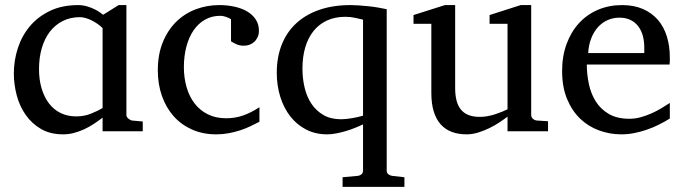

<svg xmlns="http://www.w3.org/2000/svg" viewBox="-20 -514 2678 752"><path d="M381.8 0V-53.2Q364.7 -40 346.4 -28.1Q328.1 -16.1 308.8 -7.3Q289.6 1.5 269.3 6.8Q249 12.2 227.1 12.2Q176.8 12.2 140.4 -9Q104 -30.3 80.3 -64.5Q56.6 -98.6 45.4 -141.1Q34.2 -183.6 34.2 -226.1Q34.2 -276.9 49.8 -325.2Q65.4 -373.5 96.9 -411.1Q128.4 -448.7 175.8 -471.4Q223.1 -494.1 287.1 -494.1Q311 -494.1 337.6 -483.4Q364.3 -472.7 383.8 -456.1L444.8 -494.1H475.1V-63Q475.1 -56.2 482.7 -49.6Q490.2 -43 497.1 -42L539.1 -38.1V0ZM381.8 -403.8Q374.5 -411.6 363.5 -419.4Q352.5 -427.2 340.6 -433.3Q328.6 -439.5 316.2 -443.1Q303.7 -446.8 293 -446.8Q255.9 -446.8 226.1 -431.9Q196.3 -417 175.5 -390.1Q154.8 -363.3 143.8 -325.9Q132.8 -288.6 132.8 -243.2Q132.8 -202.1 142.8 -168.2Q152.8 -134.3 171.4 -109.6Q189.9 -85 217 -71.5Q244.1 -58.1 278.8 -58.1Q309.1 -58.1 335.7 -68.6Q362.3 -79.1 381.8 -90.8Z M838.9 -494.1Q871.6 -494.1 900.1 -487.5Q928.7 -481 949.5 -468.3Q970.2 -455.6 982.2 -437Q994.1 -418.5 994.1 -394Q994.1 -379.4 989 -368.4Q983.9 -357.4 975.6 -349.9Q967.3 -342.3 956.8 -338.6Q946.3 -335 935.1 -335Q918.5 -335 906.2 -340.6Q894 -346.2 884.8 -352.1V-439Q874.5 -444.8 863.5 -448.5Q852.5 -452.1 842.8 -452.1Q809.6 -452.1 783 -437Q756.3 -421.9 738 -395Q719.7 -368.2 710 -331.3Q700.2 -294.4 700.2 -251Q700.2 -209.5 710.7 -172.9Q721.2 -136.2 741.9 -109.1Q762.7 -82 793.7 -66.4Q824.7 -50.8 865.7 -50.8Q900.9 -50.8 932.4 -61.8Q963.9 -72.8 996.1 -94.2V-37.1Q979 -28.3 960.2 -19.3Q941.4 -10.3 920.2 -3.4Q898.9 3.4 875.7 7.8Q852.5 12.2 827.1 12.2Q774.4 12.2 732.2 -6.6Q689.9 -25.4 660.2 -58.8Q630.4 -92.3 614.3 -138.2Q598.1 -184.1 598.1 -237.8Q598.1 -300.8 617.7 -348.6Q637.2 -396.5 670.4 -429Q703.6 -461.4 747.3 -477.8Q791 -494.1 838.9 -494.1Z M1321.8 217.8V180.2L1380.9 174.8Q1389.6 173.8 1395.8 168.5Q1401.9 163.1 1401.9 153.8V-26.9Q1387.7 -20 1370.6 -13.2Q1353.5 -6.3 1334.7 -0.7Q1315.9 4.9 1297.1 8.5Q1278.3 12.2 1261.7 12.2Q1215.3 12.2 1178.7 -6.8Q1142.1 -25.9 1116.7 -58.6Q1091.3 -91.3 1077.6 -135.3Q1064 -179.2 1064 -229Q1064 -290 1083.5 -339.1Q1103 -388.2 1140.1 -422.6Q1177.2 -457 1231 -475.6Q1284.7 -494.1 1353 -494.1Q1366.7 -494.1 1384.8 -492.9Q1402.8 -491.7 1421.9 -489.7Q1440.9 -487.8 1460 -484.6Q1479 -481.4 1494.6 -478V153.8Q1494.6 163.1 1500.7 168.2Q1506.8 173.3 1515.6 174.8L1564 180.2V217.8ZM1401.9 -437Q1388.2 -439.9 1370.8 -444.1Q1353.5 -448.2 1333 -448.2Q1292 -448.2 1260.5 -433.6Q1229 -418.9 1207.8 -392.3Q1186.5 -365.7 1175.5 -328.4Q1164.6 -291 1164.6 -245.1Q1164.6 -206.5 1173.1 -170.7Q1181.6 -134.8 1200 -107.4Q1218.3 -80.1 1246.8 -63.5Q1275.4 -46.9 1315.9 -46.9Q1325.2 -46.9 1336.7 -48.1Q1348.1 -49.3 1359.9 -51.3Q1371.6 -53.2 1382.6 -55.9Q1393.6 -58.6 1401.9 -61Z M1967.8 0V-57.1Q1955.1 -47.4 1936.8 -35.2Q1918.5 -22.9 1897.2 -12.5Q1876 -2 1852.8 5.1Q1829.6 12.2 1807.6 12.2Q1775.4 12.2 1749.8 2.7Q1724.1 -6.8 1706.3 -26.6Q1688.5 -46.4 1679 -76.9Q1669.4 -107.4 1669.4 -149.9V-420.9H1599.6V-455.1L1722.7 -494.1H1762.7V-168.9Q1762.7 -142.6 1767.8 -121.6Q1772.9 -100.6 1784.4 -85.9Q1795.9 -71.3 1814.5 -63.7Q1833 -56.2 1859.4 -56.2Q1874.5 -56.2 1890.1 -59.1Q1905.8 -62 1919.9 -66.7Q1934.1 -71.3 1946.5 -76.4Q1959 -81.5 1967.8 -85.9V-420.9H1897.5V-455.1L2019.5 -494.1H2060.5V-64Q2060.5 -54.7 2067.1 -48.8Q2073.7 -43 2082.5 -42L2126.5 -39.1V0Z M2603.5 -49.8Q2582.5 -36.6 2559.8 -25.4Q2537.1 -14.2 2512.9 -5.9Q2488.8 2.4 2463.9 7.3Q2439 12.2 2413.6 12.2Q2368.2 12.2 2326.2 -3.2Q2284.2 -18.6 2252.2 -49.3Q2220.2 -80.1 2200.9 -126.7Q2181.6 -173.3 2181.6 -235.8Q2181.6 -294.4 2199.2 -342Q2216.8 -389.6 2248 -423.6Q2279.3 -457.5 2322.3 -475.8Q2365.2 -494.1 2416.5 -494.1Q2462.9 -494.1 2498 -478.8Q2533.2 -463.4 2556.6 -436.3Q2580.1 -409.2 2591.8 -371.3Q2603.5 -333.5 2603.5 -289.1Q2603.5 -283.7 2603.5 -275.9Q2603.5 -268.1 2602.5 -261.2H2278.3Q2278.3 -223.1 2286.4 -185.1Q2294.4 -147 2313.5 -116.7Q2332.5 -86.4 2364.7 -67.6Q2397 -48.8 2445.3 -48.8Q2466.8 -48.8 2487.8 -54.4Q2508.8 -60.1 2529.1 -68.8Q2549.3 -77.6 2567.9 -88.6Q2586.4 -99.6 2603.5 -110.8ZM2503.4 -328.1Q2503.4 -353 2497.6 -374.3Q2491.7 -395.5 2479.7 -411.1Q2467.8 -426.8 2449.5 -435.8Q2431.2 -444.8 2406.2 -444.8Q2381.3 -444.8 2359.9 -435.3Q2338.4 -425.8 2322 -407.7Q2305.7 -389.6 2295.7 -364Q2285.6 -338.4 2283.7 -306.2H2503.4Z"/></svg>

Font: Tagmukay Beta
Style: Regular
Weight: 400
Designer: Peter Martin
Foundry: SIL International
Version: Version 2.000; dev 82b92eM